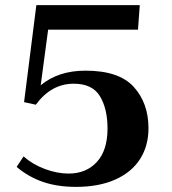

<svg xmlns="http://www.w3.org/2000/svg" viewBox="-20 -720 671 750"><path d="M45 -68 72 -109Q107 -78 155 -60Q203 -42 248 -42Q317 -42 358.5 -87.5Q400 -133 400 -218Q400 -295 370.5 -344Q341 -393 268 -393Q180 -393 120 -311L74 -321L122 -700H526L519 -604H168L139 -387Q208 -444 314 -444Q445 -444 502.5 -380.5Q560 -317 560 -219Q560 -150 527 -98.5Q494 -47 430 -18.5Q366 10 277 10Q204 10 147.5 -9.5Q91 -29 45 -68Z"/></svg>

Font: Trirong Bold
Style: Regular
Weight: 700
Designer: Katatrad Team
Foundry: CadsonDemak
Version: Version 1.000